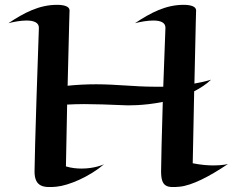

<svg xmlns="http://www.w3.org/2000/svg" viewBox="-20 -743 966 795"><path d="M854 -413C831 -406 808 -401 785 -397C791 -679 792 -700 792 -700C792 -717 768 -723 740 -723C667 -723 605 -691 539 -647C563 -653 591 -658 615 -658C644 -658 666 -650 665 -627L656 -384H616C539 -384 462 -394 378 -394C339 -394 298 -392 260 -388C267 -679 268 -700 268 -700C268 -717 244 -723 216 -723C143 -723 81 -691 15 -647C39 -653 66 -658 90 -658C119 -658 142 -650 141 -627C139 -586 123 -97 123 -33C123 32 162 35 214 30C265 25 350 -11 411 -63C408 -61 370 -45 318 -45C298 -45 276 -47 253 -54L258 -310C279 -311 302 -312 329 -312C374 -312 430 -310 501 -307C501 -307 571 -304 654 -321C650 -191 647 -63 647 -33C647 32 672 35 724 30C775 25 847 -12 924 -64C924 -64 903 -58 865 -58C842 -58 813 -60 778 -67C780 -188 783 -286 784 -365C809 -378 833 -393 854 -413Z"/></svg>

Font: Eagle Lake
Style: Regular
Weight: 400
Designer: Astigmatic (AOETI)
Foundry: Astigmatic (AOETI)
Version: Version 1.000